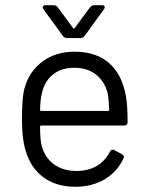

<svg xmlns="http://www.w3.org/2000/svg" viewBox="-20 -714 574 742"><path d="M276.9 -53.2Q367.2 -54.7 404.8 -127.9Q407.2 -133.3 411.9 -135Q416.5 -136.7 421.9 -133.8L451.2 -118.2Q462.9 -110.8 457 -101.1Q432.6 -49.8 384.3 -21Q335.9 7.8 271 7.8Q201.7 7.8 153.3 -24.9Q105 -57.6 84 -117.2Q64.9 -165 64.9 -254.9Q64.9 -336.9 74.2 -371.1Q91.8 -437 143.3 -475.6Q194.8 -514.2 267.1 -514.2Q352.5 -514.2 402.3 -469.7Q452.1 -425.3 466.8 -341.8Q473.1 -307.6 473.1 -242.2Q473.1 -229 460 -229H140.1Q134.8 -229 134.8 -224.1Q134.8 -175.3 141.1 -150.9Q152.8 -105.5 188.2 -79.3Q223.6 -53.2 276.9 -53.2ZM267.1 -452.1Q217.8 -452.1 185.5 -426.8Q153.3 -401.4 143.1 -357.9Q136.2 -334.5 134.8 -290Q134.8 -285.2 140.1 -285.2H397Q401.9 -285.2 401.9 -290Q400.4 -334.5 396 -354Q384.3 -399.9 350.8 -426Q317.4 -452.1 267.1 -452.1ZM291 -566.9H238.8Q230 -566.9 223.1 -575.2L147.9 -678.2Q145 -682.6 145 -685.1Q145 -693.8 157.2 -693.8H187Q196.8 -693.8 203.1 -686L262.2 -606Q263.7 -600.6 269 -606L328.1 -686Q334.5 -693.8 344.2 -693.8H374Q384.8 -693.8 384.8 -686Q384.8 -682.6 381.8 -678.2L307.1 -575.2Q300.3 -566.9 291 -566.9Z"/></svg>

Font: Barlow
Style: Regular
Weight: 400
Designer: Jeremy Tribby
Foundry: Jeremy Tribby
Version: Version 1.101